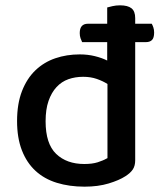

<svg xmlns="http://www.w3.org/2000/svg" viewBox="-20 -686 602 720"><path d="M487 -528V-85Q487 -64 478 -50.5Q469 -37 450 -25Q427 -10 387.5 2Q348 14 297 14Q240 14 193 -0.5Q146 -15 113 -45.5Q80 -76 62 -122.5Q44 -169 44 -232Q44 -297 62.5 -344.5Q81 -392 113 -422.5Q145 -453 187.5 -467.5Q230 -482 279 -482Q309 -482 335.5 -475.5Q362 -469 382 -459V-528H288Q285 -534 282 -542.5Q279 -551 279 -562Q279 -597 310 -597H382V-658Q389 -660 402 -663Q415 -666 430 -666Q459 -666 473 -655Q487 -644 487 -618V-597H549Q552 -592 555 -583.5Q558 -575 558 -564Q558 -544 550 -536Q542 -528 527 -528ZM383 -371Q366 -382 343 -390Q320 -398 292 -398Q262 -398 236.5 -389Q211 -380 192 -359.5Q173 -339 162 -307.5Q151 -276 151 -231Q151 -147 190.5 -109Q230 -71 296 -71Q326 -71 346.5 -77.5Q367 -84 383 -93Z"/></svg>

Font: Baloo 2 Latin Medium
Style: Regular
Weight: 500
Designer: Sarang Kulkarni and Ek Type
Foundry: Ek Type
Version: Version 1.001